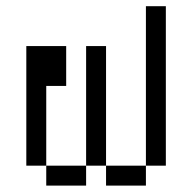

<svg xmlns="http://www.w3.org/2000/svg" viewBox="-20 -582 540 602"><path d="M125 -62.5V0H250V-62.5ZM125 -62.5Q125 -62.5 125 -312.5H187.5Q187.5 -312.5 187.5 -437.5H62.5Q62.5 -437.5 62.5 -62.5ZM250 -62.5H312.5V0H437.5V-62.5H312.5Q312.5 -62.5 312.5 -437.5H250Q250 -437.5 250 -62.5ZM437.5 -62.5H500Q500 -62.5 500 -562.5H437.5Q437.5 -562.5 437.5 -62.5Z"/></svg>

Font: Unifont
Style: Regular
Weight: 500
Version: Version 15.1.04